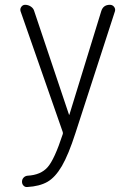

<svg xmlns="http://www.w3.org/2000/svg" viewBox="-20 -750 540 779"><path d="M234.4 -214.8 63.5 -704.1Q60.5 -713.9 66.4 -722.2Q72.3 -730.5 82 -730.5Q94.7 -730.5 105.5 -723.1Q116.2 -715.8 119.1 -704.1L259.8 -285.2Q259.8 -284.2 260.7 -284.2Q261.7 -284.2 261.7 -285.2L390.6 -704.1Q398.4 -730.5 425.8 -730.5Q436.5 -730.5 442.9 -722.2Q449.2 -713.9 446.3 -704.1L286.1 -210Q257.8 -122.1 231 -76.2Q204.1 -30.3 172.4 -12.2Q140.6 5.9 90.8 8.8Q82 9.8 75.7 3.4Q69.3 -2.9 69.3 -12.7Q69.3 -22.5 75.7 -29.3Q82 -36.1 91.8 -37.1Q145.5 -40 173.3 -71.8Q201.2 -103.5 234.4 -205.1Q236.3 -210 234.4 -214.8Z"/></svg>

Font: Rounded-L Mgen+ 1m light
Style: Regular
Weight: 200
Designer: [Source Han Sans]
Ryoko NISHIZUKA  (kana & ideographs); Paul D. Hunt (Latin, Greek & Cyrillic); Wenlong ZHANG  (bopomofo
Version: Version 1.059.20150602